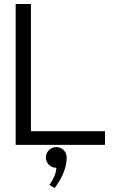

<svg xmlns="http://www.w3.org/2000/svg" viewBox="-20 -731 580 969"><path d="M316.4 64C316.4 60.1 316.4 56.6 315.4 52.7C310.5 29.3 289.6 11.2 264.2 11.2C235.4 11.2 211.4 34.7 211.4 64C211.4 67.4 211.9 71.3 212.9 74.7C217.8 98.6 238.8 115.7 264.2 115.7C264.2 150.9 239.3 188 229 202.6L256.3 217.8C267.1 200.7 316.4 140.6 316.4 64ZM59.1 -710.9V0H509.8V-68.8H136.2V-710.9Z"/></svg>

Font: Tuffy
Style: Regular
Weight: 500
Designer: Thatcher Ulrich, Karoly Barta and Michael Everson
Version: Version 001.270